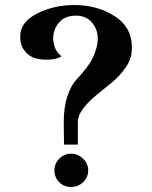

<svg xmlns="http://www.w3.org/2000/svg" viewBox="-20 -726 604 762"><path d="M503 -527Q502 -492 479 -458.5Q456 -425 425 -399.5Q394 -374 363 -349Q332 -324 310.5 -296Q289 -268 289 -240V-152H234L233 -239Q233 -302 248 -345.5Q263 -389 282.5 -409Q302 -429 325 -459Q348 -489 359 -523Q379 -583 354.5 -623.5Q330 -664 282 -664Q234 -664 210.5 -632Q187 -600 192 -561.5Q197 -523 224 -503Q214 -494 186.5 -490.5Q159 -487 129 -492.5Q99 -498 78 -524Q57 -550 61 -592Q66 -642 129.5 -673.5Q193 -705 272 -706Q366 -707 437 -660.5Q508 -614 503 -527ZM330 -50Q330 -22 310 -3Q290 16 262 16Q234 16 215 -3Q196 -22 196 -50Q196 -77 215.5 -96.5Q235 -116 262 -116Q289 -116 309.5 -96.5Q330 -77 330 -50Z"/></svg>

Font: GFS Artemisia
Style: Bold
Weight: 700
Designer: Designed by Takis Katsoulidis.
Foundry: Designed by Takis Katsoulidis.
Version: Version 1.0